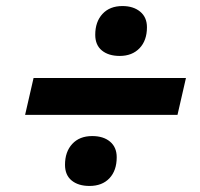

<svg xmlns="http://www.w3.org/2000/svg" viewBox="-20 -644 663 635"><path d="M376 -459Q339 -459 317 -477Q295 -495 295 -529Q295 -572 319 -598Q343 -624 385 -624Q421 -624 443.5 -605.5Q466 -587 466 -554Q466 -510 441.5 -484.5Q417 -459 376 -459ZM595 -386 567 -264H63L91 -386ZM276 -29Q239 -29 217 -47Q195 -65 195 -99Q195 -142 219 -168Q243 -194 285 -194Q322 -194 344 -175.5Q366 -157 366 -124Q366 -80 342 -54.5Q318 -29 276 -29Z"/></svg>

Font: Work Sans
Style: Bold Italic
Weight: 700
Italic angle: -13°
Designer: Wei Huang
Foundry: Wei Huang
Version: Version 2.010; ttfautohint (v1.8.3)